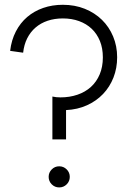

<svg xmlns="http://www.w3.org/2000/svg" viewBox="-20 -784 554 818"><path d="M203.2 -190V-372.7Q212.3 -370.9 219.5 -370Q226.8 -369.1 237.3 -369.1Q276.8 -369.1 310 -380.5Q343.2 -391.8 367.3 -413.6Q391.4 -435.5 404.8 -467.3Q418.2 -499.1 418.2 -539.5Q418.2 -578.6 405.7 -609.3Q393.2 -640 370.7 -661.4Q348.2 -682.7 316.8 -694.1Q285.5 -705.5 247.7 -705.5Q212.3 -705.5 182.7 -695.5Q153.2 -685.5 131.4 -666.6Q109.5 -647.7 95.9 -620.7Q82.3 -593.6 78.6 -559.5L23.2 -567.3Q28.6 -613.2 47.5 -649.8Q66.4 -686.4 95.9 -711.6Q125.5 -736.8 164.1 -750.2Q202.7 -763.6 247.7 -763.6Q298.6 -763.6 341.1 -746.6Q383.6 -729.5 414.3 -699.5Q445 -669.5 462 -628.6Q479.1 -587.7 479.1 -540Q479.1 -493.6 463.4 -453.6Q447.7 -413.6 419.1 -383.6Q390.5 -353.6 350.5 -335.5Q310.5 -317.3 261.4 -315V-190ZM232.3 14.5Q213.6 14.5 200.5 1.4Q187.3 -11.8 187.3 -30.5Q187.3 -49.1 200.5 -62.3Q213.6 -75.5 232.3 -75.5Q250.9 -75.5 264.1 -62.3Q277.3 -49.1 277.3 -30.5Q277.3 -11.8 264.1 1.4Q250.9 14.5 232.3 14.5Z"/></svg>

Font: Spartan
Style: Regular
Weight: 400
Designer: Matt Bailey, Mirko Velimirovic
Foundry: Matt Bailey
Version: Version 1.005